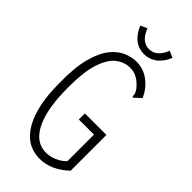

<svg xmlns="http://www.w3.org/2000/svg" viewBox="-248 -831 895 895"><g transform="rotate(45 200.0 -383.0)"><path d="M221 10Q132 10 84 -72.5Q36 -155 36 -304Q34 -406 51.5 -470.5Q69 -535 97.5 -569.5Q126 -604 158 -617Q190 -630 219 -630Q267 -630 303.5 -602Q340 -574 360 -530L333 -505L326 -499L321 -504Q322 -511 320 -518Q318 -525 309 -539Q290 -563 268 -576Q246 -589 218 -589Q183 -589 151 -565.5Q119 -542 99 -483.5Q79 -425 79 -319Q79 -179 116 -105Q153 -31 221 -31Q247 -31 274 -42.5Q301 -54 320 -74V-249H220V-289H362V-53Q294 10 221 10ZM293 -775 326 -761Q309 -720 281.5 -699.5Q254 -679 219 -679Q148 -679 113 -761L146 -776Q170 -712 219 -712Q269 -712 293 -775Z"/></g></svg>

Font: Inconsolata Condensed Light
Style: Regular
Weight: 300
Width: 3
Monospace: yes
Designer: Raph Levien, Cyreal, Brenton Simpson
Foundry: Raph Levien, Cyreal, Google
Version: Version 3.001; ttfautohint (v1.8.2.53-6de2)